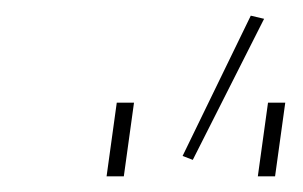

<svg xmlns="http://www.w3.org/2000/svg" viewBox="-20 -828 387 245"><path d="M116 -603 129 -697H151L138 -603ZM309 -603 322 -697H344L331 -603ZM226 -624 213 -629 300 -808 317 -804Z"/></svg>

Font: Hanken Grotesk Thin
Style: Italic
Weight: 250
Italic angle: -8°
Designer: Alfredo Marco Pradil
Foundry: Hanken Design Co.
Version: Version 3.013